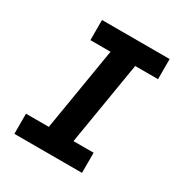

<svg xmlns="http://www.w3.org/2000/svg" viewBox="-171 -863 942 991"><g transform="rotate(30 300.0 -367.5)"><path d="M54 0V-120H190L272 -615H152V-735H555V-615H419L337 -120H457V0Z"/></g></svg>

Font: Iosevka Curly Heavy Extended
Style: Italic
Weight: 900
Width: 7
Italic angle: -9°
Monospace: yes
Designer: Belleve Invis
Foundry: Belleve Invis
Version: Version 11.1.0; ttfautohint (v1.8.3)